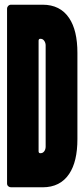

<svg xmlns="http://www.w3.org/2000/svg" viewBox="-20 -796 359 816"><path d="M27 -776H161Q236 -776 274 -719Q309 -667 309 -571V-205Q309 -109 274 -57Q236 0 161 0H27Q20 0 15 -4.5Q10 -9 10 -16V-760Q10 -766 15 -771Q20 -776 27 -776ZM150 -145H153Q162 -145 168 -153Q174 -161 174 -173V-603Q174 -614 168 -622.5Q162 -631 153 -631H150Q147 -631 145.5 -628.5Q144 -626 144 -623V-153Q144 -150 145.5 -147.5Q147 -145 150 -145Z"/></svg>

Font: Grith.
Style: Regular
Weight: 400
Designer: Yosi Nasution
Version: Version 1.000;hotconv 1.0.109;makeotfexe 2.5.65596